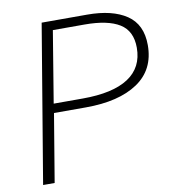

<svg xmlns="http://www.w3.org/2000/svg" viewBox="-81 -796 786 868"><g transform="rotate(-10 311.5 -362.0)"><path d="M168 -724H377Q492 -724 557.5 -680Q623 -636 623 -541Q623 -428 536.5 -370Q450 -312 298 -312H152L100 0H47ZM572 -538Q572 -615 518 -648.5Q464 -682 358 -682H212L158 -354H291Q430 -354 501 -400.5Q572 -447 572 -538Z"/></g></svg>

Font: Nebula Sans Light
Style: Regular
Weight: 300
Italic angle: -9°
Designer: Paul D. Hunt for Adobe (as Source Sans)
Foundry: Nebula Entertainment & Broadcasting LLC
Version: Version 1.010